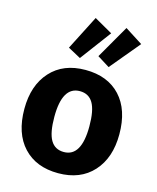

<svg xmlns="http://www.w3.org/2000/svg" viewBox="-124 -913 832 1015"><g transform="rotate(15 292.0 -405.0)"><path d="M272 -827 372 -770 246 -601 176 -639ZM443 -818 540 -756 405 -594 338 -636ZM292 -548Q414 -548 483 -473.5Q552 -399 552 -265Q552 -136 482.5 -59.5Q413 17 292 17Q171 17 101.5 -57.5Q32 -132 32 -266Q32 -395 101.5 -471.5Q171 -548 292 -548ZM292 -432Q196 -432 196 -266Q196 -179 219.5 -139Q243 -99 292 -99Q388 -99 388 -265Q388 -352 364.5 -392Q341 -432 292 -432Z"/></g></svg>

Font: FiraGO
Style: Bold
Weight: 700
Designer: bBox Type
Foundry: bBox Type GmbH
Version: Version 1.001;PS 001.001;hotconv 1.0.88;makeotf.lib2.5.64775